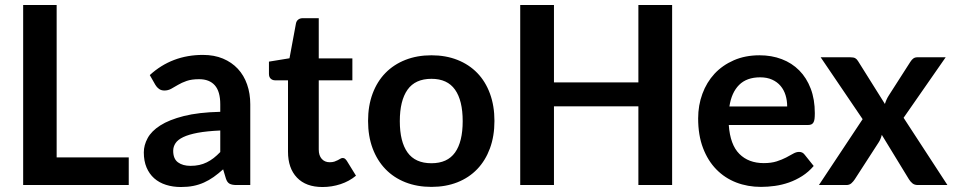

<svg xmlns="http://www.w3.org/2000/svg" viewBox="-20 -743 3836 771"><path d="M207.5 -111H497V0H73V-723H207.5Z M985 0H929.5Q912 0 902 -5.2Q892 -10.5 887 -26.5L876 -63Q856.5 -45.5 837.8 -32.2Q819 -19 799 -10Q779 -1 756.5 3.5Q734 8 706.5 8Q674 8 646.5 -0.8Q619 -9.5 599.2 -27Q579.5 -44.5 568.5 -70.5Q557.5 -96.5 557.5 -131Q557.5 -160 572.8 -188.2Q588 -216.5 623.5 -239.2Q659 -262 718 -277Q777 -292 864.5 -294V-324Q864.5 -375.5 842.8 -400.2Q821 -425 779.5 -425Q749.5 -425 729.5 -418Q709.5 -411 694.8 -402.2Q680 -393.5 667.5 -386.5Q655 -379.5 640 -379.5Q627.5 -379.5 618.5 -386Q609.5 -392.5 604 -402L581.5 -441.5Q670 -522.5 795 -522.5Q840 -522.5 875.2 -507.8Q910.5 -493 935 -466.8Q959.5 -440.5 972.2 -404Q985 -367.5 985 -324ZM745 -77Q764 -77 780 -80.5Q796 -84 810.2 -91Q824.5 -98 837.8 -108.2Q851 -118.5 864.5 -132.5V-219Q810.5 -216.5 774.2 -209.8Q738 -203 716 -192.5Q694 -182 684.8 -168Q675.5 -154 675.5 -137.5Q675.5 -105 694.8 -91Q714 -77 745 -77Z M1275 8Q1208.5 8 1172.5 -29.8Q1136.5 -67.5 1136.5 -134V-420.5H1084.5Q1074.5 -420.5 1067.2 -427Q1060 -433.5 1060 -446.5V-495.5L1142.5 -509L1168.5 -649Q1170.5 -659 1177.8 -664.5Q1185 -670 1196 -670H1260V-508.5H1395V-420.5H1260V-142.5Q1260 -118.5 1272 -105Q1284 -91.5 1304 -91.5Q1315.5 -91.5 1323.2 -94.2Q1331 -97 1336.8 -100Q1342.5 -103 1347 -105.8Q1351.5 -108.5 1356 -108.5Q1361.5 -108.5 1365 -105.8Q1368.5 -103 1372.5 -97.5L1409.5 -37.5Q1382.5 -15 1347.5 -3.5Q1312.5 8 1275 8Z M1712.5 -521Q1770 -521 1816.8 -502.5Q1863.5 -484 1896.5 -450Q1929.5 -416 1947.5 -367Q1965.5 -318 1965.5 -257.5Q1965.5 -196.5 1947.5 -147.5Q1929.5 -98.5 1896.5 -64Q1863.5 -29.5 1816.8 -11Q1770 7.5 1712.5 7.5Q1655 7.5 1608 -11Q1561 -29.5 1527.8 -64Q1494.5 -98.5 1476.2 -147.5Q1458 -196.5 1458 -257.5Q1458 -318 1476.2 -367Q1494.5 -416 1527.8 -450Q1561 -484 1608 -502.5Q1655 -521 1712.5 -521ZM1712.5 -87.5Q1776.5 -87.5 1807.2 -130.5Q1838 -173.5 1838 -256.5Q1838 -339.5 1807.2 -383Q1776.5 -426.5 1712.5 -426.5Q1647.5 -426.5 1616.5 -382.8Q1585.5 -339 1585.5 -256.5Q1585.5 -174 1616.5 -130.8Q1647.5 -87.5 1712.5 -87.5Z M2679 0H2543.5V-316H2204.5V0H2069V-723H2204.5V-412H2543.5V-723H2679Z M3030 -521Q3078.5 -521 3119.2 -505.5Q3160 -490 3189.5 -460.2Q3219 -430.5 3235.5 -387.2Q3252 -344 3252 -288.5Q3252 -274.5 3250.8 -265.2Q3249.5 -256 3246.2 -250.8Q3243 -245.5 3237.5 -243.2Q3232 -241 3223.5 -241H2906.5Q2912 -162 2949 -125Q2986 -88 3047 -88Q3077 -88 3098.8 -95Q3120.5 -102 3136.8 -110.5Q3153 -119 3165.2 -126Q3177.5 -133 3189 -133Q3196.5 -133 3202 -130Q3207.5 -127 3211.5 -121.5L3247.5 -76.5Q3227 -52.5 3201.5 -36.2Q3176 -20 3148.2 -10.2Q3120.5 -0.5 3091.8 3.5Q3063 7.5 3036 7.5Q2982.5 7.5 2936.5 -10.2Q2890.5 -28 2856.5 -62.8Q2822.5 -97.5 2803 -148.8Q2783.5 -200 2783.5 -267.5Q2783.5 -320 2800.5 -366.2Q2817.5 -412.5 2849.2 -446.8Q2881 -481 2926.8 -501Q2972.5 -521 3030 -521ZM3032.5 -432.5Q2978.5 -432.5 2948 -402Q2917.5 -371.5 2909 -315.5H3141Q3141 -339.5 3134.5 -360.8Q3128 -382 3114.5 -398Q3101 -414 3080.5 -423.2Q3060 -432.5 3032.5 -432.5Z M3444 -264.5 3275.5 -513H3394.5Q3408 -513 3414.5 -509.2Q3421 -505.5 3426 -497L3533.5 -325.5Q3536 -334 3539.8 -342.5Q3543.5 -351 3549 -359.5L3635.5 -494.5Q3641.5 -504 3648 -508.5Q3654.5 -513 3664 -513H3777.5L3608.5 -270L3784.5 0H3665.5Q3652 0 3643.8 -7Q3635.5 -14 3630 -23L3521 -201.5Q3516.5 -183.5 3508.5 -171.5L3412.5 -23Q3407 -14.5 3399 -7.2Q3391 0 3379 0H3268.5Z"/></svg>

Font: LatoHex
Style: Bold
Weight: 700
Designer: Lukasz Dziedzic
Foundry: tyPoland Lukasz Dziedzic
Version: Version 1.104; Western+Polish opensource